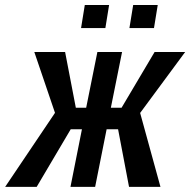

<svg xmlns="http://www.w3.org/2000/svg" viewBox="-45 -732 745 752"><path d="M417.5 -225.6H372.6L327.6 0H231L275.9 -225.6H231.9L98.6 0H-24.9L170.4 -290L89.4 -528.3H210L252 -310.1H292.5L336.4 -528.3H433.1L389.2 -310.1H431.2L560.5 -528.3H680.2L503.9 -289.6L583.5 0H460.4ZM367.7 -622.1H272.5L287.1 -712.4H382.3ZM558.1 -622.1H461.9L476.6 -712.4H572.8Z"/></svg>

Font: RobotoCondensed-Italic
Style: Italic
Weight: 400
Designer: Google
Version: Version 1.200311; 2013